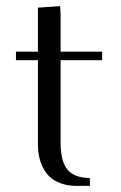

<svg xmlns="http://www.w3.org/2000/svg" viewBox="-20 -608 397 628"><path d="M32.2 -411.1V-439H104V-583L176.8 -587.9L178.2 -561V-439H314V-411.1H178.2V-141.1Q178.2 -79.6 201.2 -52.7Q224.1 -25.9 273.9 -25.9V0H231Q202.1 0 179.7 -8.1Q157.2 -16.1 143.3 -29.1Q129.4 -42 120.4 -60.3Q111.3 -78.6 107.7 -97.2Q104 -115.7 104 -136.2V-411.1Z"/></svg>

Font: Dehuti Alt
Style: Book
Weight: 400
Version: Version 1.2